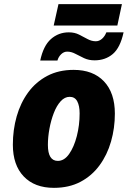

<svg xmlns="http://www.w3.org/2000/svg" viewBox="-20 -896 616 926"><path d="M240 10Q147 10 94.5 -45Q42 -100 42 -198Q42 -270 60.5 -335Q79 -400 116 -450.5Q153 -501 208 -530Q263 -559 335 -559Q429 -559 481.5 -503.5Q534 -448 534 -348Q534 -278 515.5 -213.5Q497 -149 460 -98.5Q423 -48 368 -19Q313 10 240 10ZM259 -120Q290 -120 313.5 -153.5Q337 -187 350.5 -239.5Q364 -292 364 -349Q364 -386 352.5 -407.5Q341 -429 316 -429Q292 -429 272.5 -407.5Q253 -386 239.5 -351Q226 -316 218.5 -275.5Q211 -235 211 -197Q211 -120 259 -120ZM239 -773 262 -876H568L546 -773ZM174 -604Q189 -675 225.5 -707.5Q262 -740 312 -740Q340 -740 361.5 -729Q383 -718 402.5 -707.5Q422 -697 442 -697Q458 -697 471.5 -708.5Q485 -720 493 -740H576Q560 -666 524 -635.5Q488 -605 436 -605Q408 -605 385.5 -615.5Q363 -626 343.5 -636.5Q324 -647 304 -647Q288 -647 275 -634.5Q262 -622 257 -604Z"/></svg>

Font: Noto Sans Disp ExtBd
Style: Italic
Weight: 800
Italic angle: -12°
Designer: Monotype Design Team
Foundry: Monotype Imaging Inc.
Version: Version 2.000;GOOG;noto-source:20170915:90ef993387c0